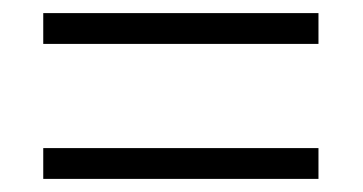

<svg xmlns="http://www.w3.org/2000/svg" viewBox="-20 -499 554 293"><path d="M46 -432H466V-479H46ZM46 -226H466V-273H46Z"/></svg>

Font: Noto Sans Ethiopic SemiCondensed Light
Style: Regular
Weight: 300
Width: 4
Designer: Monotype Design Team
Foundry: Monotype Imaging Inc.
Version: Version 2.102